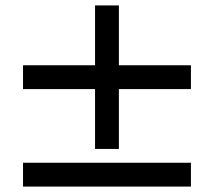

<svg xmlns="http://www.w3.org/2000/svg" viewBox="-20 -538 810 709"><path d="M685 -209V-297H419V-518H331V-297H65V-209H331V12H419V-209ZM685 151V63H65V151Z"/></svg>

Font: XITS
Style: Bold
Weight: 700
Designer: MicroPress Inc., with final additions and corrections provided by Coen Hoffman, Elsevier (retired)
Version: Version 1.107